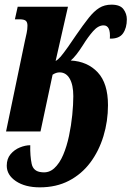

<svg xmlns="http://www.w3.org/2000/svg" viewBox="-20 -565 565 825"><path d="M151 240Q88 240 48.5 213.5Q9 187 9 147Q9 117 25.5 97.5Q42 78 65.5 68.5Q89 59 110 59Q109 105 116 138.5Q123 172 159 175Q190 179 213 158Q236 137 251.5 100.5Q267 64 276.5 19Q286 -26 290.5 -71Q295 -116 295 -152Q295 -200 279.5 -227Q264 -254 236 -254Q221 -254 206 -244L154 0H6L87 -389Q91 -407 94.5 -423Q98 -439 98 -455Q98 -470 90.5 -476Q83 -482 64 -482H44L56 -536H272L219 -303Q230 -309 241 -322Q252 -335 272 -363L307 -414Q338 -459 361 -488Q384 -517 406.5 -531Q429 -545 459 -545Q496 -545 510.5 -525.5Q525 -506 525 -482Q525 -445 508.5 -421.5Q492 -398 452 -399Q456 -456 425 -456Q402 -456 380 -431Q358 -406 337 -372Q306 -323 284 -305Q356 -301 400 -254Q444 -207 444 -113Q444 -44 424.5 20Q405 84 368 133.5Q331 183 276.5 211.5Q222 240 151 240Z"/></svg>

Font: Noto Serif ExtraCondensed ExtraBold
Style: Italic
Weight: 800
Width: 2
Italic angle: -12°
Designer: Monotype Design Team
Foundry: Monotype Imaging Inc.
Version: Version 2.013